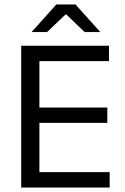

<svg xmlns="http://www.w3.org/2000/svg" viewBox="-20 -845 563 865"><path d="M75.5 0V-639H157.5V0ZM100 0V-69.5H474V0ZM122.5 -291.5V-360.5H463.5V-291.5ZM99.5 -569.5V-639H471V-569.5ZM234 -825H320L431 -701.5V-700.5H361.5L279 -779.5H275L192 -700.5H123V-701.5Z"/></svg>

Font: Anek Latin Medium
Style: Regular
Weight: 400
Version: Version 1.003